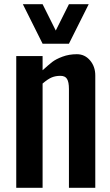

<svg xmlns="http://www.w3.org/2000/svg" viewBox="-20 -891 524 911"><path d="M344.7 -633.8Q382.3 -633.8 407.2 -604.5Q432.1 -575.2 432.1 -532.7V0H307.1V-468.8Q307.1 -502 297.9 -516.6Q289.1 -531.2 266.6 -531.2Q244.1 -531.2 226.1 -523.9Q208 -516.6 182.1 -494.6V0H57.1V-625H182.1V-557.6Q210 -583 227.5 -596.7Q245.1 -610.4 276.4 -622.1Q307.6 -633.8 344.7 -633.8ZM307.1 -871.1H400.9L307.1 -683.6H182.1L88.4 -871.1H182.1L244.6 -746.1Z"/></svg>

Font: Oswald
Style: Book
Weight: 400
Designer: vernon adams
Foundry: vernon adams
Version: Version 1.000